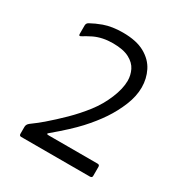

<svg xmlns="http://www.w3.org/2000/svg" viewBox="-159 -798 876 920"><g transform="rotate(30 279.0 -338.5)"><path d="M75.3 -11.2V-49.5Q75.3 -63.5 88.3 -73.5Q115.5 -93.2 147.8 -120.2Q189.8 -156.3 232.6 -198.3Q275.3 -240.3 311.7 -287.2Q348 -334.2 370.8 -389.4Q393.5 -444.7 393.5 -487.8Q393.5 -518.5 380 -546.2Q366.5 -573.8 333.3 -591.3Q300.2 -608.8 242.8 -608.8Q185.8 -608.8 141 -587.7Q116.2 -575.3 95.8 -562.8Q82 -553.7 82 -567.8V-614.2Q82 -627.8 94.3 -633.8Q120.5 -648.5 154.7 -661Q199.8 -677 258.7 -677Q334.3 -677 380.2 -651.1Q426.2 -625.2 446.9 -583.6Q467.7 -542 467.7 -493.2Q467.7 -445.2 446.6 -393.2Q425.5 -341.2 394.2 -294.5Q362.8 -247.8 318.8 -199.8Q274.7 -151.8 193.7 -83.8Q178 -72.2 196.2 -72.2H467.2Q478.3 -72.2 478.2 -60.8V-10.3Q478.3 0 465.2 0H85.8Q75.3 0 75.3 -11.2Z"/></g></svg>

Font: Vivano Light
Style: Regular
Weight: 300
Designer: Joe Prince, Josias Burgherr
Version: Version 2.064;September 19, 2022;FontCreator 14.0.0.2877 64-